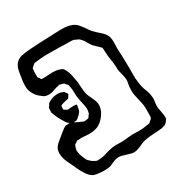

<svg xmlns="http://www.w3.org/2000/svg" viewBox="-161 -703 791 846"><g transform="rotate(-30 234.0 -280.0)"><path d="M438 2Q434 3 428 3Q422 3 418 4Q411 5 398 5Q364 7 348 11Q334 14 319 22Q316 23 304 28Q292 33 280 33Q269 33 245 25Q223 17 210 17Q196 17 181.5 23.5Q167 30 160 33Q147 37 127 37Q114 37 107 36Q84 34 74 30Q57 21 45 2.5Q33 -16 25 -34Q17 -52 14 -58Q12 -62 5 -76.5Q-2 -91 -5 -104Q-8 -115 -8 -127Q-8 -146 1.5 -158.5Q11 -171 30 -185Q45 -197 46 -198L65 -213Q73 -218 75 -219Q77 -220 83 -220L98 -221L108 -217Q113 -216 128 -208L148 -199Q150 -198 153 -196.5Q156 -195 158 -195L169 -196L180 -198Q182 -199 186 -207Q193 -214 193 -218Q194 -222 195 -227Q196 -232 196 -238Q195 -251 189 -277Q185 -296 184 -303Q183 -310 183 -324Q183 -342 181 -350Q180 -353 179.5 -358.5Q179 -364 178 -367Q174 -374 170 -376Q167 -382 165 -383Q163 -384 155 -387Q152 -387 149 -388Q146 -389 144 -390Q141 -390 137 -388Q129 -387 119 -383.5Q109 -380 103 -378Q93 -375 83 -375Q70 -375 61 -379Q55 -382 50 -387Q36 -396 25 -412Q14 -428 11 -445Q10 -451 10 -463Q10 -482 16 -514Q20 -543 26 -553Q36 -574 58 -582Q61 -583 65.5 -584Q70 -585 72 -585Q84 -588 101.5 -589Q119 -590 129 -591Q141 -592 162 -593Q183 -594 194 -594L239 -596L274 -597Q305 -597 327 -588Q340 -582 349 -572Q358 -562 369 -546Q372 -542 377 -534.5Q382 -527 387 -522Q387 -522 401 -508Q406 -504 416 -495Q426 -486 432.5 -477.5Q439 -469 442 -459Q445 -447 445 -433L444 -402L445 -377Q446 -368 446 -351Q447 -336 447 -300V-249Q449 -218 455 -197Q459 -183 462 -177Q466 -167 469 -154Q472 -133 472 -132Q472 -126 470 -112.5Q468 -99 468 -92Q468 -83 472 -65Q476 -45 476 -37V-26Q474 -23 472 -20Q470 -17 468 -14Q463 -7 456 -3Q451 -2 447 -0.5Q443 1 438 2ZM421 -100Q421 -118 420 -126Q416 -148 413 -159Q405 -189 405 -206Q405 -218 406 -226.5Q407 -235 408 -240Q411 -258 411 -259Q411 -270 405 -294Q399 -314 399 -324V-336Q399 -348 392 -390L390 -424Q390 -432 389 -435Q389 -437 382 -443Q377 -448 371 -453.5Q365 -459 358 -466Q352 -473 345.5 -484Q339 -495 335 -502Q324 -516 319 -519Q316 -521 313 -522Q310 -523 308 -524L298 -529Q288 -531 274.5 -531Q261 -531 257 -531Q235 -531 221 -532Q208 -532 182.5 -532.5Q157 -533 142 -532Q116 -530 105 -528Q97 -528 94 -526Q92 -525 90 -522.5Q88 -520 86 -519Q78 -511 78 -511Q77 -509 77 -502.5Q77 -496 76 -492V-475V-467Q77 -464 83 -458Q83 -457 84.5 -454.5Q86 -452 87 -451Q89 -450 95 -450Q111 -450 119 -451L141 -452Q167 -452 181 -446Q190 -443 192 -441Q194 -440 195.5 -437.5Q197 -435 198 -433Q206 -422 212 -397L219 -359Q220 -349 221 -329Q222 -309 226 -294Q229 -285 237 -269Q238 -267 244 -253Q250 -239 250 -226Q250 -195 222 -165Q211 -153 196 -145Q175 -136 148 -136Q138 -136 124.5 -137.5Q111 -139 102 -138Q99 -137 95 -137.5Q91 -138 88 -137Q86 -136 83.5 -134Q81 -132 79 -131Q77 -130 74.5 -128.5Q72 -127 71 -125Q70 -124 67 -114Q64 -105 64 -104V-102Q64 -82 77 -54Q82 -43 84 -41L94 -32Q99 -26 107 -23Q109 -22 112 -20Q115 -18 119 -17Q122 -16 125.5 -16.5Q129 -17 130 -17Q146 -16 176 -26Q188 -30 205 -33Q221 -35 229 -35Q236 -35 246.5 -34.5Q257 -34 271 -35Q280 -36 293 -37.5Q306 -39 315 -39L345 -38Q368 -38 387 -42L401 -44L410 -52Q411 -53 414.5 -55.5Q418 -58 420 -64Q421 -76 421 -100ZM157 -240Q149 -229 138 -221L131 -216Q128 -215 120 -215L112 -214Q109 -214 106.5 -216Q104 -218 103 -218Q91 -225 85 -234Q64 -266 55 -291L51 -302L52 -316V-324Q53 -327 59 -333Q60 -335 61.5 -338Q63 -341 65 -342Q66 -344 69 -345.5Q72 -347 74 -348Q93 -359 118 -359Q128 -359 137 -355Q138 -354 141 -353.5Q144 -353 145 -352Q147 -351 149.5 -346.5Q152 -342 154 -340Q155 -339 156 -338Q157 -337 157 -335Q157 -333 156 -332Q155 -331 154 -330Q153 -328 150.5 -323.5Q148 -319 146 -318Q145 -317 141 -316.5Q137 -316 135 -315Q129 -314 122.5 -312Q116 -310 113 -309Q112 -308 109 -307.5Q106 -307 105 -306Q104 -304 104 -295L103 -287Q105 -285 107.5 -283.5Q110 -282 112 -281Q114 -280 116.5 -278Q119 -276 121 -276H123L132 -277Q139 -278 151 -278L162 -277H165Q166 -275 166 -272Q166 -269 165 -266Q164 -263 163 -254.5Q162 -246 157 -240Z"/></g></svg>

Font: Rubik-Burned
Style: Regular
Weight: 400
Designer: NaN (generative design), Hubert & Fischer (Rubik source font outlines)
Foundry: NaN, Hubert & Fischer
Version: Version 1.000